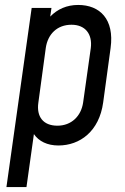

<svg xmlns="http://www.w3.org/2000/svg" viewBox="-20 -576 507 776"><path d="M296 -556C250 -556 212 -539 183 -509L188 -544H108L6 180H87L117 -34C137 -5 171 12 216 12C303 12 381 -45 397 -162L427 -382C443 -499 383 -556 296 -556ZM347 -382 316 -162C308 -106 268 -68 212 -68C154 -68 127 -105 135 -161L165 -382C173 -438 211 -476 269 -476C325 -476 354 -438 347 -382Z"/></svg>

Font: Mohave
Style: Italic
Weight: 400
Italic angle: -8°
Designer: Gumpita Rahayu
Foundry: Tokotype
Version: Version 2.002;PS 002.002;hotconv 1.0.88;makeotf.lib2.5.64775